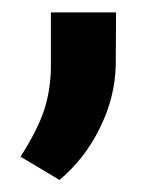

<svg xmlns="http://www.w3.org/2000/svg" viewBox="-20 -135 260 315"><path d="M77.6 160.2C104.5 137.7 127 109.4 144 74.7C161.1 40 169.4 5.4 169.9 -29.3L170.4 -114.7H63.5V-22.5C63 0.5 59.6 22.9 52.7 44.9C45.4 66.9 32.7 92.3 13.7 122.1Z"/></svg>

Font: Roboto Medium
Style: Regular
Weight: 500
Designer: Google
Version: Version 2.137; 2017